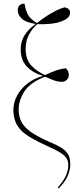

<svg xmlns="http://www.w3.org/2000/svg" viewBox="-20 -821 412 1049"><path d="M301 208 296 203Q325 170 339 141Q353 112 353 79Q353 46 326.5 25Q300 4 247 -19Q185 -47 141.5 -73Q98 -99 76 -133Q54 -167 53 -218Q53 -261 73.5 -299Q94 -337 130.5 -365Q167 -393 214 -406V-407Q163 -421 128 -456Q93 -491 93 -553Q93 -595 115 -629.5Q137 -664 175 -690Q119 -699 98 -720Q77 -741 77 -764Q77 -801 114 -801Q118 -772 130.5 -745Q143 -718 182 -695Q223 -728 264 -751Q305 -774 333 -781Q363 -775 363 -751Q363 -722 315 -704Q267 -686 184 -689Q158 -668 139 -633Q120 -598 120 -554Q120 -496 151 -463Q182 -430 226 -411Q265 -429 290.5 -437.5Q316 -446 340 -448Q347 -441 351.5 -432.5Q356 -424 356 -411Q356 -395 344.5 -384.5Q333 -374 319 -374Q299 -374 282 -379.5Q265 -385 226 -402Q146 -371 114 -322.5Q82 -274 82 -222Q82 -185 97 -155.5Q112 -126 149.5 -99.5Q187 -73 254 -44Q290 -29 314 -14.5Q338 0 351 21Q364 42 364 77Q364 110 348 144Q332 178 301 208Z"/></svg>

Font: Noto Serif Display SemiCondensed Thin
Style: Regular
Weight: 100
Width: 4
Designer: Monotype Design Team
Foundry: Monotype Imaging Inc.
Version: Version 2.009